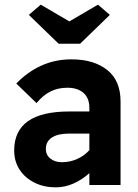

<svg xmlns="http://www.w3.org/2000/svg" viewBox="-20 -795 595 825"><path d="M219 10Q169 10 128.5 -10Q88 -30 64.5 -65.5Q41 -101 41 -149Q41 -316 278 -316H364V-331Q364 -374 338.5 -396Q313 -418 270 -418Q229 -418 197 -402Q165 -386 137 -352L50 -436Q98 -486 157.5 -513Q217 -540 287 -540Q383 -540 440.5 -494.5Q498 -449 498 -359V0H364V-51Q333 -23 296 -6.5Q259 10 219 10ZM246 -98Q281 -98 312 -112Q343 -126 364 -150V-221H276Q229 -221 203 -204Q177 -187 177 -155Q177 -129 196.5 -113.5Q216 -98 246 -98ZM232 -607 104 -731 155 -775 278 -703 401 -775 452 -731 324 -607Z"/></svg>

Font: Readex Pro SemiBold
Style: Regular
Weight: 600
Designer: Bonnie Shaver-Troup, Thomas Jockin
Foundry: Lexend
Version: Version 1.204; ttfautohint (v1.8.4.7-5d5b)